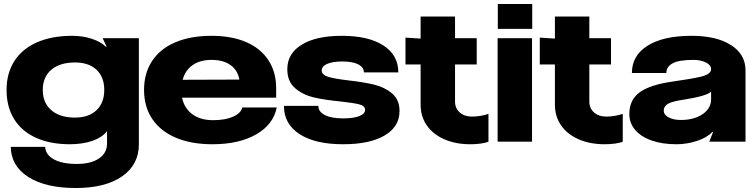

<svg xmlns="http://www.w3.org/2000/svg" viewBox="-20 -712 3790 965"><path d="M361 233Q210 233 123 178Q36 123 34 26H207Q209 66 251 89Q293 112 366 112Q436 112 476.5 85Q517 58 518 12V-51H516Q493 -21 444 -4Q395 13 331 13Q233 13 161 -19.5Q89 -52 51 -113.5Q13 -175 13 -260Q13 -344 52.5 -405.5Q92 -467 166.5 -499.5Q241 -532 343 -532Q396 -532 441.5 -517Q487 -502 512 -477H516L496 -520H678V13Q678 116 593.5 174.5Q509 233 361 233ZM357 -121Q426 -121 465 -158Q504 -195 504 -260Q504 -325 465 -361.5Q426 -398 357 -398Q281 -398 238 -361.5Q195 -325 195 -260Q195 -195 238 -158Q281 -121 357 -121Z M1048 13Q941 13 863.5 -20Q786 -53 745 -114.5Q704 -176 704 -260Q704 -344 744.5 -405.5Q785 -467 861.5 -499.5Q938 -532 1043 -532Q1144 -532 1217 -500.5Q1290 -469 1329 -409.5Q1368 -350 1368 -269V-221H895Q906 -168 946.5 -138Q987 -108 1051 -108Q1112 -108 1151.5 -125.5Q1191 -143 1198 -172H1371Q1354 -86 1267.5 -36.5Q1181 13 1048 13ZM1183 -312Q1175 -359 1138.5 -385Q1102 -411 1043 -411Q986 -411 948.5 -385Q911 -359 898 -311Z M1982 -348H1809Q1809 -374 1780.5 -388.5Q1752 -403 1701 -403Q1652 -403 1624.5 -391Q1597 -379 1597 -358Q1597 -336 1629 -326Q1661 -316 1731 -308Q1809 -299 1861 -286.5Q1913 -274 1950.5 -242.5Q1988 -211 1988 -154Q1988 -75 1913 -31Q1838 13 1704 13Q1564 13 1485.5 -38Q1407 -89 1407 -180H1580Q1580 -150 1613 -133.5Q1646 -117 1705 -117Q1757 -117 1786 -128.5Q1815 -140 1815 -160Q1815 -180 1785.5 -187.5Q1756 -195 1691 -202Q1610 -210 1556.5 -222.5Q1503 -235 1463.5 -268.5Q1424 -302 1424 -364Q1424 -443 1496.5 -487.5Q1569 -532 1698 -532Q1832 -532 1907 -483.5Q1982 -435 1982 -348Z M2018 -388V-523L2094 -518V-629H2267V-520H2376V-388H2267V-202Q2267 -168 2290.5 -147Q2314 -126 2352 -126Q2373 -126 2396.5 -130Q2420 -134 2435 -140V0Q2422 6 2397 9.5Q2372 13 2344 13Q2270 13 2213 -12Q2156 -37 2125 -82Q2094 -127 2094 -186V-388Z M2654 0H2481V-520H2654ZM2655 -692V-567H2482V-692Z M2693 -388V-523L2769 -518V-629H2942V-520H3051V-388H2942V-202Q2942 -168 2965.5 -147Q2989 -126 3027 -126Q3048 -126 3071.5 -130Q3095 -134 3110 -140V0Q3097 6 3072 9.5Q3047 13 3019 13Q2945 13 2888 -12Q2831 -37 2800 -82Q2769 -127 2769 -186V-388Z M3143 -139Q3143 -210 3195 -248Q3247 -286 3360 -302Q3454 -315 3504 -327Q3554 -339 3554 -364Q3554 -385 3528 -398Q3502 -411 3465 -411Q3393 -411 3361 -394Q3329 -377 3329 -345H3156Q3156 -433 3235 -482.5Q3314 -532 3456 -532Q3581 -532 3654 -485.5Q3727 -439 3727 -358V0H3545L3564 -49H3560Q3535 -21 3484 -4Q3433 13 3380 13Q3308 13 3254.5 -6Q3201 -25 3172 -59.5Q3143 -94 3143 -139ZM3402 -109Q3468 -109 3511 -138Q3554 -167 3554 -213V-251Q3529 -229 3422 -212Q3359 -203 3337.5 -190.5Q3316 -178 3316 -156Q3316 -135 3340.5 -122Q3365 -109 3402 -109Z"/></svg>

Font: Non Bureau Extended
Style: Bold
Weight: 700
Width: 7
Designer: Jona Saucedo
Foundry: Non Foundry
Version: Version 1.000; ttfautohint (v1.8.4)